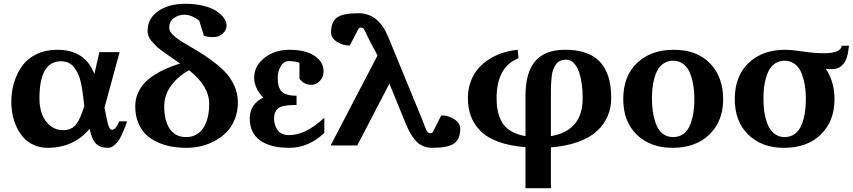

<svg xmlns="http://www.w3.org/2000/svg" viewBox="-20 -760 4455 1003"><path d="M602.1 -126H643.1Q641.6 -120.1 638.7 -110.8Q635.7 -101.6 626 -77.9Q616.2 -54.2 605.7 -35.9Q595.2 -17.6 578.6 -2.7Q562 12.2 544.9 12.2Q501 12.2 479.7 -11.2Q458.5 -34.7 448.2 -86.9Q364.3 12.2 229 12.2Q190.4 12.2 158.2 -2Q126 -16.1 104.2 -39.8Q82.5 -63.5 67.6 -94.7Q52.7 -126 45.9 -159.7Q39.1 -193.4 39.1 -228Q39.1 -280.8 53.2 -328.1Q67.4 -375.5 95.5 -414.8Q123.5 -454.1 170.9 -477.1Q218.3 -500 279.8 -500Q424.8 -500 473.1 -373L499 -487.8H605L525.9 -198.2Q527.8 -188.5 530.5 -175.3Q533.2 -162.1 534.7 -154.1Q536.1 -146 538.3 -135.7Q540.5 -125.5 542.2 -119.4Q543.9 -113.3 545.9 -106.4Q547.9 -99.6 549.8 -95.7Q551.8 -91.8 554.2 -88.4Q556.6 -85 559.3 -83.5Q562 -82 564.9 -82Q574.7 -82 584 -93Q593.3 -104 597.7 -115.2ZM419.9 -205.1 418 -227.1Q414.6 -258.8 411.1 -281.7Q407.7 -304.7 401.9 -331.1Q396 -357.4 387.2 -375.5Q378.4 -393.6 366.5 -408.9Q354.5 -424.3 337.2 -432.1Q319.8 -439.9 297.9 -439.9Q186 -439.9 186 -245.1Q186 -200.7 199.5 -164.1Q212.9 -127.4 241.7 -103.8Q270.5 -80.1 310.1 -80.1Q353.5 -80.1 377 -109.6Q400.4 -139.2 419.9 -205.1Z M1222.7 -225.1Q1222.7 -176.8 1206.3 -136.5Q1189.9 -96.2 1163.3 -69.3Q1136.7 -42.5 1101.6 -23.7Q1066.4 -4.9 1029.5 3.7Q992.7 12.2 955.6 12.2Q914.1 12.2 877 5.9Q839.8 -0.5 804.4 -16.4Q769 -32.2 743.4 -56.4Q717.8 -80.6 702.1 -118.7Q686.5 -156.7 686.5 -205.1Q686.5 -241.2 700.2 -272.7Q713.9 -304.2 735.6 -327.1Q757.3 -350.1 789.1 -370.1Q820.8 -390.1 852.1 -403.3Q883.3 -416.5 920.9 -428.2Q909.2 -436.5 886 -452.4Q862.8 -468.3 850.6 -476.8Q838.4 -485.4 819.8 -499.3Q801.3 -513.2 791.3 -523.4Q781.2 -533.7 770.8 -546.4Q760.3 -559.1 755.6 -571.8Q751 -584.5 751 -597.2Q751 -664.1 806.6 -702.1Q862.3 -740.2 947.8 -740.2Q991.2 -740.2 1027.8 -732.9Q1064.5 -725.6 1089.1 -713.9Q1113.8 -702.1 1130.9 -686.8Q1147.9 -671.4 1155.8 -655.8Q1163.6 -640.1 1163.6 -625Q1163.6 -603 1143.6 -584.5Q1123.5 -565.9 1091.8 -565.9Q1082 -565.9 1066.4 -568.1Q1050.8 -570.3 1044.9 -574.2L1020.5 -652.8Q979 -683.1 943.8 -683.1Q911.6 -683.1 887.7 -665Q863.8 -647 863.8 -615.2Q863.8 -597.7 883.5 -578.1Q903.3 -558.6 935.1 -539.3Q966.8 -520 1004.9 -497.8Q1043 -475.6 1081.3 -447.8Q1119.6 -419.9 1151.4 -388.7Q1183.1 -357.4 1202.9 -314.9Q1222.7 -272.5 1222.7 -225.1ZM1072.8 -217.8Q1072.8 -310.1 967.8 -393.1Q913.1 -363.8 875.5 -314.9Q837.9 -266.1 837.9 -204.1Q837.9 -128.9 867.2 -86.4Q896.5 -43.9 951.7 -43.9Q1009.8 -43.9 1041.3 -90.6Q1072.8 -137.2 1072.8 -217.8Z M1674.3 -65.9Q1592.3 12.2 1491.2 12.2Q1393.1 12.2 1338.9 -26.4Q1284.7 -64.9 1284.7 -142.1Q1284.7 -215.3 1355.5 -250Q1333 -272.5 1320.3 -299.8Q1307.6 -327.1 1307.6 -353Q1307.6 -416 1361.8 -458Q1416 -500 1492.7 -500Q1541.5 -500 1580.8 -488Q1620.1 -476.1 1645.3 -449.7Q1670.4 -423.3 1670.4 -386.2Q1670.4 -357.9 1651.1 -337.4Q1631.8 -316.9 1605.5 -316.9Q1593.8 -316.9 1583 -320.3Q1572.3 -323.7 1565.7 -328.4Q1559.1 -333 1554 -337.6Q1548.8 -342.3 1546.4 -345.7L1544.4 -349.1V-431.2Q1541.5 -434.6 1522.5 -437.7Q1503.4 -440.9 1489.3 -440.9Q1461.9 -440.9 1446.3 -413.8Q1430.7 -386.7 1430.7 -353Q1430.7 -301.8 1452.6 -280.8Q1474.6 -259.8 1529.3 -259.8V-211.9L1502.4 -210.9Q1449.7 -209.5 1430.7 -192.1Q1411.6 -174.8 1411.6 -143.1Q1411.6 -106 1430.2 -80.1Q1448.7 -54.2 1490.2 -54.2Q1532.2 -54.2 1576.2 -75Q1620.1 -95.7 1674.3 -145Z M2384.3 -87.9Q2384.3 -33.7 2352.5 -10.7Q2320.8 12.2 2239.3 12.2Q2189 12.2 2157.7 -18.6Q2126.5 -49.3 2100.1 -112.8L2014.2 -323.2L1846.2 0H1707L1952.1 -470.2L1917.5 -535.2Q1909.2 -550.3 1901.9 -565.7Q1894.5 -581.1 1891.1 -589.1Q1887.7 -597.2 1883.5 -604.2Q1879.4 -611.3 1875.5 -613.8Q1871.6 -616.2 1865.2 -616.2Q1859.4 -616.2 1853 -609.9L1807.1 -522Q1770.5 -522 1740 -541.7Q1709.5 -561.5 1709.5 -590.8Q1709.5 -646 1740.5 -668.5Q1771.5 -690.9 1853 -690.9Q1957 -690.9 2007.3 -568.8L2181.2 -146Q2185.5 -134.8 2190.4 -122.6Q2195.3 -110.4 2198 -103.3Q2200.7 -96.2 2203.9 -88.6Q2207 -81.1 2209.2 -77.1Q2211.4 -73.2 2214.4 -69.8Q2217.3 -66.4 2220.5 -65.2Q2223.6 -64 2228 -64Q2233.9 -64 2240.2 -68.8L2285.2 -157.2Q2322.3 -157.2 2353.3 -137Q2384.3 -116.7 2384.3 -87.9Z M2574.2 -247.1Q2574.2 -209 2580.6 -179.2Q2586.9 -149.4 2602.5 -121.6Q2618.2 -93.8 2649.2 -75.2Q2680.2 -56.6 2725.1 -48.8V-259.8Q2725.1 -379.9 2775.4 -439.9Q2825.7 -500 2933.1 -500Q2987.8 -500 3029.8 -487.1Q3071.8 -474.1 3098.4 -451.9Q3125 -429.7 3142.1 -397Q3159.2 -364.3 3166 -327.9Q3172.9 -291.5 3172.9 -247.1Q3172.9 -196.8 3154.5 -153.8Q3136.2 -110.8 3099.4 -76.2Q3062.5 -41.5 3001 -19Q2939.5 3.4 2857.9 9.8V223.1H2725.1V8.8Q2642.6 2.4 2582.8 -19.8Q2522.9 -42 2489 -76.9Q2455.1 -111.8 2439.7 -153.8Q2424.3 -195.8 2424.3 -247.1Q2424.3 -311.5 2452.9 -364.7Q2481.4 -418 2541 -454.3Q2600.6 -490.7 2684.1 -500L2689 -456.1Q2574.2 -410.6 2574.2 -247.1ZM2857.9 -274.9V-48.8Q3023.9 -76.7 3023.9 -247.1Q3023.9 -284.2 3019.5 -318.1Q3015.1 -352.1 3005.4 -382.1Q2995.6 -412.1 2978 -430.2Q2960.4 -448.2 2937 -448.2Q2918.9 -448.2 2905.3 -441.9Q2891.6 -435.5 2883.1 -422.1Q2874.5 -408.7 2869.1 -394.3Q2863.8 -379.9 2861.6 -357.7Q2859.4 -335.4 2858.6 -318.1Q2857.9 -300.8 2857.9 -274.9Z M3757.8 -241.2Q3757.8 -127.9 3686.5 -57.9Q3615.2 12.2 3492.7 12.2Q3377.4 12.2 3306.6 -56.4Q3235.8 -125 3235.8 -242.2Q3235.8 -362.8 3308.3 -431.4Q3380.9 -500 3499.5 -500Q3621.1 -500 3689.5 -428.7Q3757.8 -357.4 3757.8 -241.2ZM3607.4 -242.2Q3607.4 -277.8 3602.5 -310.1Q3597.7 -342.3 3586.2 -373.8Q3574.7 -405.3 3551.5 -424.1Q3528.3 -442.9 3495.6 -442.9Q3469.7 -442.9 3449.7 -430.4Q3429.7 -418 3418 -398.7Q3406.2 -379.4 3398.7 -352.3Q3391.1 -325.2 3388.4 -299.8Q3385.7 -274.4 3385.7 -246.1Q3385.7 -209.5 3390.4 -177.5Q3395 -145.5 3406.2 -113.5Q3417.5 -81.5 3440.4 -62.7Q3463.4 -43.9 3496.6 -43.9Q3528.8 -43.9 3551.8 -61.8Q3574.7 -79.6 3586.2 -110.4Q3597.7 -141.1 3602.5 -173.1Q3607.4 -205.1 3607.4 -242.2Z M4415 -521Q4409.7 -474.6 4401.4 -453.1Q4379.4 -399.4 4328.1 -398.9Q4303.7 -398.9 4293.9 -400.9Q4339.4 -333 4339.4 -241.2Q4339.4 -128.4 4268.6 -58.1Q4197.8 12.2 4075.2 12.2Q3960 12.2 3889.2 -56.4Q3818.4 -125 3818.4 -242.2Q3818.4 -362.8 3890.9 -431.4Q3963.4 -500 4082 -500Q4113.3 -500 4173.8 -491Q4234.4 -481.9 4282.2 -481.9Q4373 -481.9 4377 -521ZM4189.9 -242.2Q4189.9 -277.8 4185.1 -310.1Q4180.2 -342.3 4168.7 -373.8Q4157.2 -405.3 4134 -424.1Q4110.8 -442.9 4078.1 -442.9Q4052.2 -442.9 4032.2 -430.4Q4012.2 -418 4000.5 -398.7Q3988.8 -379.4 3981.2 -352.3Q3973.6 -325.2 3970.9 -299.8Q3968.3 -274.4 3968.3 -246.1Q3968.3 -217.8 3970.7 -192.1Q3973.1 -166.5 3980.7 -138.4Q3988.3 -110.4 4000 -90.3Q4011.7 -70.3 4032 -57.1Q4052.2 -43.9 4079.1 -43.9Q4111.3 -43.9 4134.3 -62Q4157.2 -80.1 4168.7 -110.8Q4180.2 -141.6 4185.1 -173.6Q4189.9 -205.6 4189.9 -242.2Z"/></svg>

Font: Veleka
Style: Bold
Weight: 700
Designer: Stefan Peev, Context Ltd, 2016; SIL International, 1997-2014.
Foundry: Stefan Peev, Context Ltd, 2016
Version: Version 1.000